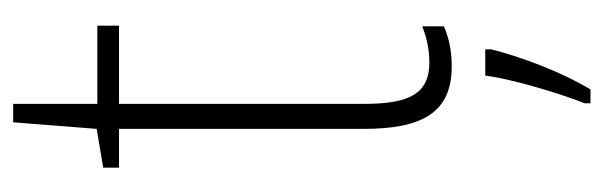

<svg xmlns="http://www.w3.org/2000/svg" viewBox="-333 -364 918 292"><g transform="rotate(-90 126.0 -218.0)"><path d="M177 -24C128 -24 114 -57 114 -124V-496H233V-529H114V-657H86L76 -530L17 -520V-496H76V-124C76 -36 100 10 171 10C197 10 216 5 232 -2V-35C218 -29 198 -24 177 -24ZM197 70V61H157C152 102 129 177 115 212V221H136C163 176 185 117 197 70Z"/></g></svg>

Font: Noto Sans Myanmar UI Condensed ExtraLight
Style: Regular
Weight: 200
Width: 3
Designer: Monotype Design Team
Foundry: Monotype Imaging Inc.
Version: Version 2.103